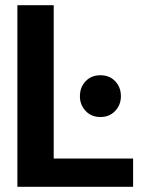

<svg xmlns="http://www.w3.org/2000/svg" viewBox="-20 -720 561 740"><path d="M47 0V-700H187V-109H493V0ZM367 -269Q332 -269 310 -292.5Q288 -316 288 -349Q288 -384 310 -407Q332 -430 367 -430Q402 -430 424 -407Q446 -384 446 -349Q446 -316 424 -292.5Q402 -269 367 -269Z"/></svg>

Font: Host Grotesk Black
Style: Regular
Weight: 900
Designer: Doğukan Karapınar based on Poppins by Indian Type Foundry, Jonny Pinhorn
Foundry: Element Type
Version: Version 1.000; ttfautohint (v1.8.4.7-5d5b);gftools[0.9.33]